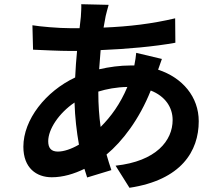

<svg xmlns="http://www.w3.org/2000/svg" viewBox="-20 -828 1040 912"><path d="M749 -548 627 -577C626 -562 622 -537 618 -517H600C551 -517 499 -510 451 -499L458 -590C581 -595 715 -607 813 -625L812 -741C702 -715 594 -702 472 -697L482 -752C486 -767 490 -785 496 -805L366 -808C367 -791 365 -767 364 -748L358 -694H318C257 -694 169 -702 134 -708L137 -592C184 -590 262 -586 314 -586H346C342 -545 339 -503 337 -460C197 -394 91 -260 91 -131C91 -30 153 14 226 14C279 14 332 -2 381 -26L394 15L509 -20C501 -44 493 -69 486 -94C562 -157 642 -262 696 -398C765 -371 800 -318 800 -258C800 -160 722 -62 529 -41L595 64C841 27 924 -110 924 -252C924 -368 847 -459 731 -497ZM585 -415C551 -334 507 -274 458 -225C451 -275 447 -329 447 -390V-393C486 -405 532 -414 585 -415ZM355 -141C319 -120 283 -108 255 -108C223 -108 209 -125 209 -157C209 -214 259 -290 334 -341C336 -272 344 -203 355 -141Z"/></svg>

Font: Noto Sans CJK SC
Style: Bold
Weight: 700
Designer: Ryoko NISHIZUKA 西塚涼子 (kana, bopomofo & ideographs); Paul D. Hunt (Latin, Greek & Cyrillic); Sandoll Communications 산돌커뮤니
Foundry: Adobe
Version: Version 2.004;hotconv 1.0.118;makeotfexe 2.5.65603